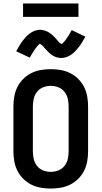

<svg xmlns="http://www.w3.org/2000/svg" viewBox="-20 -1084 590 1116"><path d="M275 12Q246 12 217 7Q188 2 162 -11Q136 -24 115 -45Q94 -66 81 -92Q68 -118 63 -147Q58 -176 58 -205V-465Q58 -494 63 -523Q68 -552 81 -578Q94 -604 115 -625Q136 -646 162 -659Q188 -672 217 -677Q246 -682 275 -682Q304 -682 333 -677Q362 -672 388 -659Q414 -646 435 -625Q456 -604 469 -578Q482 -552 487 -523Q492 -494 492 -465V-205Q492 -176 487 -147Q482 -118 469 -92Q456 -66 435 -45Q414 -24 388 -11Q362 2 333 7Q304 12 275 12ZM275 -85Q298 -85 319.5 -93.5Q341 -102 355 -120Q369 -138 374 -160Q379 -182 379 -205V-465Q379 -488 374 -510Q369 -532 355 -550Q341 -568 319.5 -576.5Q298 -585 275 -585Q252 -585 230.5 -576.5Q209 -568 195 -550Q181 -532 176 -510Q171 -488 171 -465V-205Q171 -182 176 -160Q181 -138 195 -120Q209 -102 230.5 -93.5Q252 -85 275 -85ZM337 -747Q332 -747 327 -747.5Q322 -748 317 -749Q312 -750 307.5 -751.5Q303 -753 298.5 -755Q294 -757 289.5 -759.5Q285 -762 281.5 -764.5Q278 -767 273.5 -770.5Q269 -774 265.5 -777.5Q262 -781 258.5 -784.5Q255 -788 251.5 -791.5Q248 -795 245.5 -797.5Q243 -800 239 -805Q235 -810 231.5 -814Q228 -818 224.5 -821Q221 -824 216.5 -826.5Q212 -829 212 -832L214 -833Q215 -833 215 -832L212 -830Q209 -828 206 -825.5Q203 -823 201 -820.5Q199 -818 197.5 -816.5Q196 -815 194.5 -813Q193 -811 191.5 -809Q190 -807 188.5 -805Q187 -803 185 -800.5Q183 -798 181.5 -795.5Q180 -793 178 -790Q176 -787 174 -784Q172 -781 170 -778Q168 -775 166 -771.5Q164 -768 162 -764.5Q160 -761 158 -757Q156 -753 153 -749L74 -786Q84 -804 93 -819Q102 -834 111.5 -846.5Q121 -859 130.5 -869.5Q140 -880 153 -889.5Q166 -899 181.5 -905Q197 -911 213 -911Q218 -911 223 -910Q228 -909 233 -908Q238 -907 242.5 -905.5Q247 -904 251.5 -902Q256 -900 260.5 -897.5Q265 -895 268.5 -892.5Q272 -890 276.5 -887Q281 -884 284.5 -880.5Q288 -877 291.5 -873.5Q295 -870 298.5 -866.5Q302 -863 304.5 -860Q307 -857 311 -852.5Q315 -848 318.5 -844Q322 -840 325.5 -836.5Q329 -833 333.5 -831Q338 -829 338 -825H335Q335 -826 338 -828Q341 -830 344 -832.5Q347 -835 349 -837.5Q351 -840 352.5 -841.5Q354 -843 355.5 -844.5Q357 -846 358.5 -848Q360 -850 361.5 -852.5Q363 -855 365 -857.5Q367 -860 368.5 -862.5Q370 -865 372 -867.5Q374 -870 376 -873Q378 -876 380 -879.5Q382 -883 384 -886.5Q386 -890 388 -893.5Q390 -897 392 -901Q394 -905 397 -909L476 -871Q466 -853 457 -838Q448 -823 438.5 -811Q429 -799 419.5 -788.5Q410 -778 397 -768.5Q384 -759 368.5 -753Q353 -747 337 -747ZM436 -986H114V-1064H436Z"/></svg>

Font: Lode
Style: Bold
Weight: 700
Monospace: yes
Designer: Belleve Invis
Foundry: Belleve Invis
Version: Version 29.2.0; ttfautohint (v1.8.3)